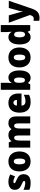

<svg xmlns="http://www.w3.org/2000/svg" viewBox="1937 -2737 1040 4954"><g transform="rotate(-90 2457.0 -260.0)"><path d="M439 -170C439 -263 393 -306 307 -345C223 -383 208 -390 208 -410C208 -426 223 -434 250 -434C285 -434 339 -417 385 -393L433 -516C370 -547 313 -563 246 -563C117 -563 36 -506 36 -400C36 -314 77 -266 160 -229C247 -191 265 -180 265 -158C265 -138 248 -129 210 -129C165 -129 96 -145 37 -174V-21C96 3 151 10 221 10C371 10 439 -60 439 -170Z M1026 -278C1026 -461 920 -563 771 -563C602 -563 511 -452 511 -278C511 -107 609 10 768 10C939 10 1026 -109 1026 -278ZM694 -277C694 -375 717 -424 769 -424C824 -424 843 -375 843 -278C843 -180 824 -129 770 -129C716 -129 694 -181 694 -277Z M1752 -563C1687 -563 1636 -535 1605 -487H1597C1570 -533 1524 -563 1449 -563C1374 -563 1321 -532 1295 -485H1288L1264 -553H1126V0H1307V-244C1307 -358 1323 -415 1381 -415C1420 -415 1438 -381 1438 -303V0H1618V-260C1618 -362 1635 -415 1691 -415C1730 -415 1750 -384 1750 -303V0H1930V-360C1930 -500 1868 -563 1752 -563Z M2279 -563C2124 -563 2027 -467 2027 -273C2027 -81 2131 10 2296 10C2380 10 2436 -3 2488 -31V-166C2430 -136 2381 -123 2319 -123C2246 -123 2210 -161 2208 -225H2521V-310C2521 -476 2429 -563 2279 -563ZM2285 -434C2330 -434 2355 -400 2356 -343H2210C2214 -408 2244 -434 2285 -434Z M2798 -588V-760H2617V0H2759L2787 -54H2798C2830 -16 2862 10 2929 10C3043 10 3117 -93 3117 -278C3117 -460 3043 -563 2935 -563C2869 -563 2826 -531 2798 -482H2791C2795 -520 2798 -556 2798 -588ZM2869 -417C2913 -417 2934 -371 2934 -280C2934 -185 2912 -137 2870 -137C2817 -137 2798 -178 2798 -269V-298C2798 -380 2819 -417 2869 -417Z M3709 -278C3709 -461 3603 -563 3454 -563C3285 -563 3194 -452 3194 -278C3194 -107 3292 10 3451 10C3622 10 3709 -109 3709 -278ZM3377 -277C3377 -375 3400 -424 3452 -424C3507 -424 3526 -375 3526 -278C3526 -180 3507 -129 3453 -129C3399 -129 3377 -181 3377 -277Z M3972 10C4040 10 4077 -19 4107 -64H4115L4149 0H4288V-760H4107V-603C4107 -566 4111 -518 4115 -482H4110C4081 -532 4040 -563 3975 -563C3862 -563 3787 -461 3787 -277C3787 -93 3861 10 3972 10ZM4041 -135C3998 -135 3970 -179 3970 -276C3970 -370 3998 -415 4040 -415C4098 -415 4117 -370 4117 -282V-261C4116 -174 4096 -135 4041 -135Z M4348 -553 4547 -8 4545 -1C4524 59 4505 91 4450 91C4431 91 4412 88 4398 85V232C4418 236 4442 240 4473 240C4602 240 4666 176 4714 35L4914 -553H4729L4648 -263C4642 -240 4637 -217 4634 -192H4630C4629 -214 4624 -243 4619 -264L4538 -553Z"/></g></svg>

Font: Noto Sans Telugu SemiCondensed Black
Style: Regular
Weight: 900
Width: 4
Designer: Jelle Bosma - Monotype Design Team
Foundry: Monotype Imaging Inc.
Version: Version 2.005